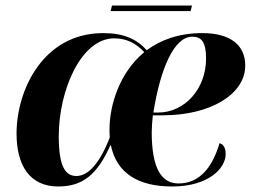

<svg xmlns="http://www.w3.org/2000/svg" viewBox="-20 -666 920 696"><path d="M381 -626H671L676 -646H386ZM191 10C279 10 332 -32 380 -139H382C403 -38 481 10 604 10C737 10 798 -57 798 -107C798 -132 789 -143 776 -147C750 -61 705 -1 627 -1C565 -1 530 -56 530 -187C530 -200 532 -233 534 -248H571C742 -248 869 -324 869 -428C869 -506 811 -546 713 -546C628 -546 562 -521 512 -484C476 -524 429 -546 354 -546C137 -546 40 -340 40 -182C40 -66 88 10 191 10ZM553 -258H536C561 -415 610 -533 677 -533C710 -533 727 -514 727 -454C727 -343 649 -258 553 -258ZM257 -28C218 -28 193 -60 193 -172C193 -339 274 -527 394 -527C439 -527 473 -509 503 -477C412 -402 377 -283 377 -197C377 -187 377 -177 378 -168C341 -72 299 -28 257 -28Z"/></svg>

Font: Noto Serif Display
Style: Bold Italic
Weight: 700
Italic angle: -12°
Designer: Monotype Design Team
Foundry: Monotype Imaging Inc.
Version: Version 2.009